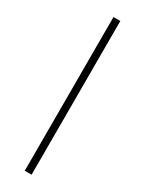

<svg xmlns="http://www.w3.org/2000/svg" viewBox="-189 -724 568 753"><g transform="rotate(30 95.5 -348.0)"><path d="M80 0V-696H111V0Z"/></g></svg>

Font: Marine Company Thin
Style: Regular
Weight: 100
Designer: Rodrigo Fuenzalida
Foundry: fragTYPE
Version: Version 1.000